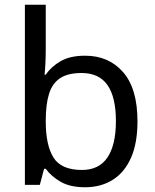

<svg xmlns="http://www.w3.org/2000/svg" viewBox="-20 -780 655 810"><path d="M173 -575Q173 -541 171.5 -511.5Q170 -482 168 -465H173Q196 -499 236 -522Q276 -545 339 -545Q439 -545 499.5 -475.5Q560 -406 560 -268Q560 -176 532.5 -114Q505 -52 455 -21Q405 10 339 10Q276 10 236 -13Q196 -36 173 -68H166L148 0H85V-760H173ZM324 -472Q267 -472 234 -450.5Q201 -429 187 -384.5Q173 -340 173 -271V-267Q173 -168 205.5 -115.5Q238 -63 326 -63Q398 -63 433.5 -116Q469 -169 469 -269Q469 -370 433.5 -421Q398 -472 324 -472Z"/></svg>

Font: Noto Sans Gujarati
Style: Regular
Weight: 400
Designer: Jelle Bosma - Monotype Design Team, Universal Thirst
Foundry: Monotype Imaging Inc.
Version: Version 2.102